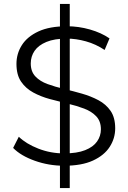

<svg xmlns="http://www.w3.org/2000/svg" viewBox="-20 -840 655 980"><path d="M307 6Q229 6 157.5 -19.5Q86 -45 47 -85L76 -142Q113 -106 175.5 -81.5Q238 -57 307 -57Q373 -57 414.5 -73.5Q456 -90 475.5 -118Q495 -146 495 -180Q495 -221 471.5 -246Q448 -271 410 -285.5Q372 -300 326 -311Q280 -322 234 -334.5Q188 -347 149.5 -368Q111 -389 87.5 -423.5Q64 -458 64 -514Q64 -566 91.5 -609.5Q119 -653 176 -679.5Q233 -706 322 -706Q381 -706 439 -689.5Q497 -673 539 -644L514 -585Q469 -615 418.5 -629Q368 -643 321 -643Q258 -643 217 -626Q176 -609 156.5 -580.5Q137 -552 137 -516Q137 -475 160.5 -450Q184 -425 222.5 -411Q261 -397 307 -386Q353 -375 398.5 -362Q444 -349 482.5 -328.5Q521 -308 544.5 -274Q568 -240 568 -185Q568 -134 540 -90.5Q512 -47 454.5 -20.5Q397 6 307 6ZM286 120V-820H336V120Z"/></svg>

Font: Montserrat Thin
Style: Regular
Weight: 400
Version: Version 9.000